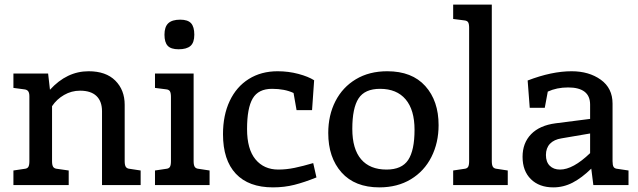

<svg xmlns="http://www.w3.org/2000/svg" viewBox="-20 -800 2760 830"><path d="M588 -63V0H421V-319Q421 -362 397 -385Q373 -408 326 -408Q289 -408 257 -389.5Q225 -371 205 -341V-103Q205 -86 210 -78.5Q215 -71 228 -70L277 -63V0H38V-63L85 -70Q98 -71 102.5 -78.5Q107 -86 107 -103V-384Q107 -399 101.5 -406Q96 -413 83 -414L38 -420V-482H188L196 -412Q269 -492 363 -492Q438 -492 478.5 -451.5Q519 -411 519 -347V-103Q519 -86 524 -78.5Q529 -71 542 -70Z M691 -650Q691 -684 707.5 -699.5Q724 -715 759 -715Q792 -715 806 -699.5Q820 -684 820 -650Q820 -616 803.5 -601.5Q787 -587 752 -587Q719 -587 705 -602Q691 -617 691 -650ZM650 -63 697 -70Q710 -71 714.5 -78.5Q719 -86 719 -103V-381Q719 -398 714.5 -405.5Q710 -413 697 -414L650 -420V-482H817V-103Q817 -86 822 -78.5Q827 -71 840 -70L886 -63V0H650Z M944 -220Q944 -302 973 -363.5Q1002 -425 1055.5 -458.5Q1109 -492 1180 -492Q1227 -492 1270 -480.5Q1313 -469 1338 -453L1329 -324H1262L1249 -398Q1211 -416 1156 -416Q1097 -416 1072.5 -374.5Q1048 -333 1048 -242Q1048 -155 1084.5 -111Q1121 -67 1183 -67Q1218 -67 1254 -74.5Q1290 -82 1334 -95L1348 -33Q1296 -12 1252.5 -1Q1209 10 1160 10Q1055 10 999.5 -49Q944 -108 944 -220Z M1399 -225Q1399 -302 1430 -362.5Q1461 -423 1518.5 -457.5Q1576 -492 1654 -492Q1761 -492 1818.5 -428Q1876 -364 1876 -259Q1876 -183 1845 -121.5Q1814 -60 1756 -25Q1698 10 1620 10Q1514 10 1456.5 -54.5Q1399 -119 1399 -225ZM1772 -239Q1772 -325 1733.5 -370.5Q1695 -416 1623 -416Q1557 -416 1530 -374.5Q1503 -333 1503 -243Q1503 -156 1541 -111.5Q1579 -67 1651 -67Q1717 -67 1744.5 -108.5Q1772 -150 1772 -239Z M1939 -63 1986 -70Q1999 -71 2003.5 -78.5Q2008 -86 2008 -103V-680Q2008 -697 2003.5 -704Q1999 -711 1986 -712L1939 -718V-780H2106V-103Q2106 -86 2111 -78.5Q2116 -71 2129 -70L2175 -63V0H1939Z M2697 -63V0H2545L2536 -71Q2495 -31 2455.5 -10.5Q2416 10 2372 10Q2311 10 2275 -25.5Q2239 -61 2239 -122Q2239 -182 2276 -220Q2313 -258 2382 -267L2531 -286V-348Q2531 -385 2507 -403.5Q2483 -422 2436 -422Q2387 -422 2348 -404L2335 -334H2270L2261 -452Q2365 -492 2451 -492Q2526 -492 2577 -455.5Q2628 -419 2628 -352V-103Q2628 -86 2632.5 -78.5Q2637 -71 2650 -70ZM2401 -67Q2457 -67 2531 -138V-223L2408 -202Q2375 -197 2357.5 -178.5Q2340 -160 2340 -130Q2340 -100 2356.5 -83.5Q2373 -67 2401 -67Z"/></svg>

Font: Enriqueta Medium
Style: Regular
Weight: 500
Designer: Viviana Monsalve, Gustavo Ibarra
Foundry: 72Puntos
Version: Version 2.000